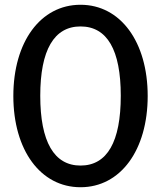

<svg xmlns="http://www.w3.org/2000/svg" viewBox="-20 -774 677 806"><path d="M318 12C486 12 600 -144 600 -371C600 -598 486 -754 318 -754C150 -754 36 -598 36 -371C36 -144 150 12 318 12ZM318 -79C207 -79 149 -179 149 -372C149 -564 207 -663 318 -663C430 -663 487 -564 487 -372C487 -179 430 -79 318 -79Z"/></svg>

Font: Cheyenne Sans Medium
Style: Regular
Weight: 500
Designer: The Public Sans project authors (U.S. Web Design System), Libre Franklin designed by Pablo Impallari and Rodrigo Fuenzal
Foundry: The Cheyenne Sans Project Authors
Version: Version 2.007